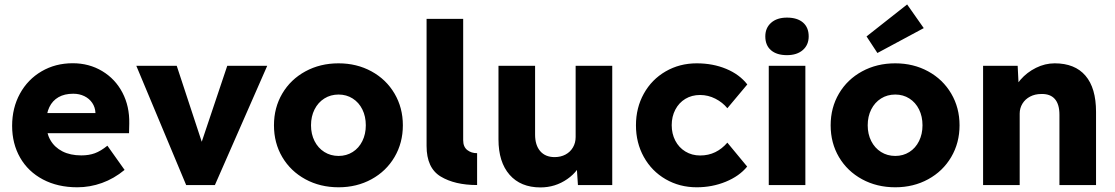

<svg xmlns="http://www.w3.org/2000/svg" viewBox="-20 -824 4964 855"><path d="M34 -263.6Q34 -343.4 68.8 -406.9Q103.6 -470.4 165.2 -506.4Q226.8 -542.4 303.8 -542.4Q376.8 -542.4 435.1 -507.4Q493.4 -472.4 525.3 -411.4Q557.2 -350.4 555.6 -273.6L554.6 -230.8H131.6L108.6 -320.6H422.4L405 -301.8V-322.2Q403.8 -346.4 390.8 -365.7Q377.8 -385 355.7 -395.8Q333.6 -406.6 306.2 -406.6Q267.2 -406.6 240.4 -391.2Q213.6 -375.8 199.7 -346.8Q185.8 -317.8 185.8 -276Q185.8 -232.8 204.3 -200.4Q222.8 -168 257.9 -150Q293 -132 342 -132Q376 -132 402.3 -141.6Q428.6 -151.2 458.2 -175.2L534.8 -67.4Q487.6 -28.4 434 -9.2Q380.4 10 324.2 10Q237 10 171.1 -24.9Q105.2 -59.8 69.6 -122Q34 -184.2 34 -263.6Z M587 -531H767L897.6 -134.4L857.6 -130.8L992 -531H1170L937 0H809Z M1200 -266Q1200 -344.6 1237.1 -407.5Q1274.2 -470.4 1340 -506.2Q1405.8 -542 1487.5 -542Q1568.8 -542 1634.3 -506.2Q1699.8 -470.4 1736.9 -407.3Q1774 -344.2 1774 -266Q1774 -187.8 1736.9 -124.7Q1699.8 -61.6 1634.3 -25.8Q1568.8 10 1487.8 10Q1405.7 10 1339.9 -25.8Q1274.2 -61.6 1237.1 -124.3Q1200 -187.1 1200 -266ZM1609 -266Q1609 -305.6 1593.6 -336.7Q1578.2 -367.8 1550.5 -385.4Q1522.8 -403 1487.8 -403Q1452.2 -403 1424.3 -385.4Q1396.4 -367.8 1380.7 -336.7Q1365 -305.6 1365 -266Q1365 -226.9 1380.7 -195.8Q1396.4 -164.8 1424.4 -147.2Q1452.4 -129.6 1487.7 -129.6Q1522.8 -129.6 1550.5 -147.1Q1578.1 -164.5 1593.6 -195.8Q1609 -227 1609 -266Z M1879.6 -740H2042.6V-199.8Q2042.6 -169.6 2061.3 -155.5Q2080 -141.4 2104.6 -142V0Q2005.4 0 1942.5 -37.9Q1879.6 -75.8 1879.6 -174Z M2199.8 -203.4V-531H2362.8V-224.8Q2362.8 -177.4 2385.7 -150.9Q2408.6 -124.4 2449.8 -124.4Q2477 -124.4 2498.3 -135.8Q2519.6 -147.2 2531.5 -167.7Q2543.4 -188.2 2543.4 -213.8V-531H2706.4V0H2553.6L2546.4 -108.8L2576.4 -120.8Q2559.6 -63.8 2506.2 -26.6Q2452.8 10.6 2386.8 10.6Q2298.6 10.6 2249.2 -45.8Q2199.8 -102.2 2199.8 -203.4Z M2812 -266Q2812 -343.8 2847 -406.9Q2882 -470 2944.1 -506Q3006.2 -542 3082.6 -542Q3154.4 -542 3213.7 -517.4Q3273 -492.8 3307.8 -448L3219 -342Q3198 -368 3165.7 -384.5Q3133.4 -401 3097.4 -401Q3060.6 -401 3032 -383.8Q3003.4 -366.6 2987.3 -335.8Q2971.2 -305 2971.2 -266.6Q2971.2 -228.6 2987.1 -197.8Q3003 -167 3032.1 -149.3Q3061.2 -131.6 3097.8 -131.6Q3134.8 -131.6 3165.1 -146.4Q3195.4 -161.2 3219 -188.8L3307.2 -82.2Q3272.4 -39.6 3212 -14.8Q3151.6 10 3082.6 10Q3006.2 10 2944.1 -26Q2882 -62 2847 -125.1Q2812 -188.2 2812 -266Z M3403.4 -531H3566.4V0H3403.4ZM3388 -662Q3388 -699.8 3414 -722.7Q3440 -745.6 3484.6 -745.6Q3530.2 -745.6 3555.7 -723.8Q3581.2 -702 3581.2 -662Q3581.2 -624.2 3555.2 -601.3Q3529.2 -578.4 3484.3 -578.4Q3439 -578.4 3413.5 -600.2Q3388 -622 3388 -662Z M3679 -266Q3679 -344.6 3716.1 -407.5Q3753.2 -470.4 3819 -506.2Q3884.8 -542 3966.5 -542Q4047.8 -542 4113.3 -506.2Q4178.8 -470.4 4215.9 -407.3Q4253 -344.2 4253 -266Q4253 -187.8 4215.9 -124.7Q4178.8 -61.6 4113.3 -25.8Q4047.8 10 3966.8 10Q3884.7 10 3818.9 -25.8Q3753.2 -61.6 3716.1 -124.3Q3679 -187.1 3679 -266ZM4088 -266Q4088 -305.6 4072.6 -336.7Q4057.2 -367.8 4029.5 -385.4Q4001.8 -403 3966.8 -403Q3931.2 -403 3903.3 -385.4Q3875.4 -367.8 3859.7 -336.7Q3844 -305.6 3844 -266Q3844 -226.9 3859.7 -195.8Q3875.4 -164.8 3903.4 -147.2Q3931.4 -129.6 3966.7 -129.6Q4001.8 -129.6 4029.5 -147.1Q4057.1 -164.5 4072.6 -195.8Q4088 -227 4088 -266ZM3838.8 -661.8 4019.6 -804.2 4093.6 -698.8 3887.2 -588Z M4357.8 -531H4511.8L4517.8 -411L4484.8 -399Q4495.4 -435.4 4524.1 -468.6Q4552.8 -501.8 4593.3 -521.9Q4633.8 -542 4676.6 -542Q4766.6 -542 4813.7 -487Q4860.8 -432 4860.8 -326V0H4697.8V-313Q4697.8 -360 4677.2 -383.3Q4656.6 -406.6 4616.8 -405.4Q4589.2 -405.4 4567.3 -394Q4545.4 -382.6 4533.1 -362.5Q4520.8 -342.4 4520.8 -318V0H4439.8H4357.8Z"/></svg>

Font: Easer Grotesk Variable
Style: Regular
Weight: 400
Designer: Boardeaser, Bonnie Shaver-Troup, Thomas Jockin
Foundry: Lexend
Version: Version 1.001;Glyphs 3.1.2 (3151)